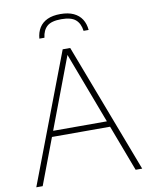

<svg xmlns="http://www.w3.org/2000/svg" viewBox="-100 -1010 842 1082"><g transform="rotate(-10 321.5 -469.0)"><path d="M18.5 0 300 -740H343L624.5 0H587L315 -720H327L55 0ZM142 -264 152 -297H491L501 -264ZM181 -822Q184 -858 200.2 -884Q216.5 -910 246.5 -924Q276.5 -938 321 -938Q366 -938 396.5 -923.8Q427 -909.5 443.5 -883.5Q460 -857.5 463 -822H434Q428.5 -864.5 403.2 -886.5Q378 -908.5 321 -908.5Q264.5 -908.5 239.8 -886.5Q215 -864.5 210 -822Z"/></g></svg>

Font: Encode Sans SC Thin
Style: Regular
Weight: 250
Designer: Multiple Designers
Foundry: Impallari Type
Version: Version 3.002